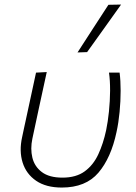

<svg xmlns="http://www.w3.org/2000/svg" viewBox="-20 -813 596 842"><path d="M251 9.5Q182 9.5 138.5 -20.2Q95 -50 79.2 -100.2Q63.5 -150.5 77 -211.5Q81.5 -232.5 85.2 -250.2Q89 -268 93 -286Q105 -343 116 -392.5Q127 -442 138 -494.5L185 -497Q165.5 -408 149.2 -332.2Q133 -256.5 122 -205Q112.5 -160.5 122 -121.5Q131.5 -82.5 163.8 -58.2Q196 -34 254 -34Q314 -34 351.8 -61.8Q389.5 -89.5 411.2 -136.5Q433 -183.5 445.5 -242Q453 -278 457.8 -324Q462.5 -370 462.8 -415.2Q463 -460.5 458 -494.5H504.5Q509 -460 509 -414.8Q509 -369.5 504.5 -322.2Q500 -275 491 -234Q467 -120.5 411.5 -55.5Q356 9.5 251 9.5ZM320 -583Q354.5 -636.5 388.2 -688.5Q422 -740.5 455.5 -792L511 -793Q473.5 -740.5 436.5 -688.5Q399.5 -636.5 362 -584.5Z"/></svg>

Font: Commissioner ExtraLight
Style: Italic
Weight: 200
Italic angle: -12°
Designer: Kostas Bartsokas
Foundry: Kostas Bartsokas
Version: Version 1.000; ttfautohint (v1.8.3)